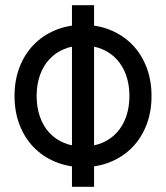

<svg xmlns="http://www.w3.org/2000/svg" viewBox="-20 -720 640 740"><path d="M300 -76Q358.2 -76 406.8 -96.3Q455.4 -116.6 490.3 -152.6Q525.2 -188.6 544.6 -238.8Q564 -289 564 -349.9Q564 -410.8 544.6 -461.1Q525.2 -511.4 490.3 -547.4Q455.4 -583.4 406.8 -603.7Q358.2 -624 300 -624Q241.8 -624 193.2 -603.7Q144.6 -583.4 109.7 -547.4Q74.8 -511.4 55.4 -461.2Q36 -411 36 -350.1Q36 -289.2 55.4 -238.9Q74.8 -188.6 109.7 -152.6Q144.6 -116.6 193.2 -96.3Q241.8 -76 300 -76ZM300.1 -155.6Q259.4 -155.6 226.3 -169.5Q193.2 -183.4 169.8 -208.9Q146.4 -234.4 133.8 -270.4Q121.2 -306.4 121.2 -350.2Q121.2 -394 133.8 -429.7Q146.4 -465.4 169.8 -491Q193.2 -516.6 226.2 -530.5Q259.2 -544.4 299.9 -544.4Q340.6 -544.4 373.7 -530.5Q406.8 -516.6 430.2 -491Q453.6 -465.4 466.2 -429.7Q478.8 -394 478.8 -350.2Q478.8 -306.4 466.2 -270.4Q453.6 -234.4 430.2 -208.9Q406.8 -183.4 373.8 -169.5Q340.8 -155.6 300.1 -155.6ZM342.6 0V-700H257.4V0Z"/></svg>

Font: CommitMonoV142 ExtLt
Style: Regular
Weight: 200
Monospace: yes
Designer: Eigil Nikolajsen
Foundry: Eigil Nikolajsen
Version: Version 1.142